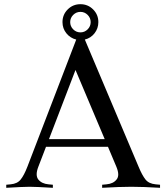

<svg xmlns="http://www.w3.org/2000/svg" viewBox="-20 -895 792 915"><path d="M277.8 -789.6Q277.8 -825.2 302.7 -850.1Q327.6 -875 363.3 -875Q398.9 -875 423.8 -850.1Q448.7 -825.2 448.7 -789.6Q448.7 -759.8 430.7 -736.6Q412.6 -713.4 384.3 -706.5L640.6 -100.1Q657.2 -60.1 673.3 -39.6Q689.5 -19.5 721.7 -16.6L742.7 -14.6V0Q661.1 -4.9 606 -4.9Q551.3 -4.9 466.8 0V-14.6L487.8 -16.6Q520 -19.5 535.6 -39.6Q551.8 -59.1 534.7 -100.1L494.6 -195.3H199.2L162.6 -100.1Q147 -59.6 162.6 -39.6Q178.7 -19.5 210.9 -16.6L231.9 -14.6V0Q150.4 -4.9 121.1 -4.9Q91.3 -4.9 9.8 0V-14.6L30.8 -16.6Q63 -19.5 78.6 -39.6Q94.7 -59.6 110.4 -100.1L343.3 -706.5Q314.9 -713.4 296.4 -736.3Q277.8 -759.3 277.8 -789.6ZM479 -231.9 339.8 -561.5 213.4 -231.9ZM328.9 -824Q314.5 -809.6 314.5 -789.6Q314.5 -769.5 328.9 -755.1Q343.3 -740.7 363.3 -740.7Q383.3 -740.7 397.7 -755.1Q412.1 -769.5 412.1 -789.6Q412.1 -809.6 397.7 -824Q383.3 -838.4 363.3 -838.4Q343.3 -838.4 328.9 -824Z"/></svg>

Font: Flanker
Style: Regular
Weight: 400
Designer: Flanker
Foundry: Flanker
Version: Version 2.027